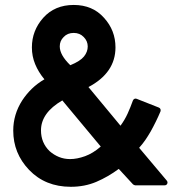

<svg xmlns="http://www.w3.org/2000/svg" viewBox="-20 -737 688 764"><path d="M217.8 -552.2Q217.8 -518.1 259.8 -477.5Q299.3 -493.7 314.2 -512.2Q329.1 -530.8 329.1 -552.2Q329.1 -573.7 313 -589.8Q297.4 -606 273.4 -606Q248.5 -606 233.4 -589.8Q217.8 -574.7 217.8 -552.2ZM518.1 0.5Q516.6 0.5 513.4 -1Q510.3 -2.4 509.3 -3.4L452.6 -64.9Q409.7 -33.2 363.3 -13.4Q316.9 6.3 261.7 6.3Q160.2 6.3 95.7 -61Q32.7 -127 32.7 -217.3Q32.7 -281.7 68.4 -337.4Q85 -362.8 106.9 -384Q128.9 -405.3 156.7 -421.4Q132.8 -450.2 119.9 -481.7Q106.9 -513.2 106.9 -548.3Q106.9 -615.2 151.9 -666Q197.8 -717.3 273.4 -717.3Q348.6 -717.3 394 -666Q439.5 -616.2 439.5 -548.3Q439.5 -447.3 332 -390.6L459.5 -236.8Q476.6 -260.3 487.8 -284.9Q499 -309.6 508.8 -336.9Q510.7 -341.8 515.1 -343.8Q519.5 -345.7 523.9 -343.8L611.8 -309.1Q616.7 -307.1 618.4 -303Q620.1 -298.8 618.7 -293.9Q602.1 -254.4 579.6 -213.9Q568.8 -195.3 557.9 -179.4Q546.9 -163.6 533.7 -148.9L643.1 -19Q648.4 -12.7 645.5 -6.1Q642.6 0.5 634.3 0.5ZM228 -337.4Q143.1 -288.1 143.1 -218.3Q143.1 -168.9 177.2 -135.7Q194.3 -120.6 214.8 -112.3Q235.4 -104 258.8 -104Q286.6 -104 318.4 -115.5Q350.1 -127 380.9 -153.8Z"/></svg>

Font: Alte DIN 1451 Mittelschrift
Style: Bold
Weight: 700
Designer: Peter Wiegel
Foundry: Peter Wiegel
Version: Version 1.003